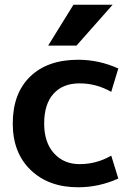

<svg xmlns="http://www.w3.org/2000/svg" viewBox="-20 -783 580 813"><path d="M291 -763H457L304 -590H184ZM451 -124 481 -27Q399 10 311 10Q186 10 110 -63Q34 -136 34 -260Q34 -387 107.5 -458.5Q181 -530 311 -530Q399 -530 481 -493L451 -394Q388 -430 317 -430Q246 -430 206.5 -386Q167 -342 167 -260Q167 -180 208.5 -134Q250 -88 317 -88Q389 -88 451 -124Z"/></svg>

Font: M PLUS 1p
Style: Bold
Weight: 700
Version: Version 1.062